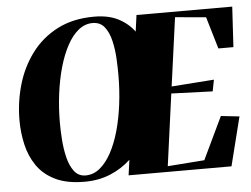

<svg xmlns="http://www.w3.org/2000/svg" viewBox="-53 -819 1172 897"><g transform="rotate(-5 533.0 -370.0)"><path d="M309 12Q225 12 170.5 -15Q116 -42 85.5 -87Q55 -132 42.5 -187.5Q30 -243 30 -300Q30 -385 53.2 -465.8Q76.5 -546.5 124.5 -611.2Q172.5 -676 246 -714.2Q319.5 -752.5 419.5 -752.5Q486.5 -752.5 532.5 -728.8Q578.5 -705 607 -666L617.5 -743H1066.5L1055.5 -554H985L940.5 -704L796 -717L752 -396L951.5 -410.5L941 -356.5L747.5 -363.5L701.5 -26.5L874 -39.5L969 -238.5L1055.5 -229L998 0H515.5L525.5 -72Q483.5 -33 429.2 -10.5Q375 12 309 12ZM316 -17Q352 -17 382 -41.2Q412 -65.5 435.8 -108.8Q459.5 -152 475.8 -209.5Q492 -267 500.5 -334Q509 -401 509 -472Q509 -506 506.8 -548.8Q504.5 -591.5 495.2 -631.5Q486 -671.5 465.8 -697.5Q445.5 -723.5 409.5 -723.5Q373.5 -723.5 343.2 -699Q313 -674.5 289.8 -631.2Q266.5 -588 250.2 -530.8Q234 -473.5 225.5 -407.5Q217 -341.5 217 -271.5Q217 -236.5 220 -193Q223 -149.5 232.8 -109.2Q242.5 -69 262.5 -43Q282.5 -17 316 -17Z"/></g></svg>

Font: Merriweather 144pt Black
Style: Italic
Weight: 900
Italic angle: -7.8°
Version: Version 2.101